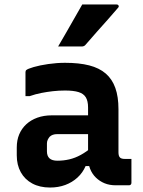

<svg xmlns="http://www.w3.org/2000/svg" viewBox="-20 -829 640 859"><path d="M510 -341Q510 -316 510 -292.5Q510 -269 510 -244.5Q510 -220 510 -195.5Q510 -171 510 -148Q510 -140 511.5 -134Q513 -128 517 -124Q520 -121 525.5 -119.5Q531 -118 538 -118Q541 -118 543.5 -118Q546 -118 549 -118H568Q568 -91 568 -64.5Q568 -38 568 -11Q568 -6 565 -3Q562 0 557 0Q552 0 532.5 0Q513 0 498 0Q470 0 448 -9Q426 -18 409 -34.5Q392 -51 383 -74Q374 -97 374 -126Q374 -157 374 -189Q374 -221 374 -252Q374 -269 374 -284.5Q374 -300 374 -316Q374 -332 374 -348Q374 -377 364 -393.5Q354 -410 331.5 -417Q309 -424 271 -424Q243 -424 216.5 -421Q190 -418 164.5 -413Q139 -408 113 -399H94Q94 -426 94 -453Q94 -480 94 -506Q94 -510 95 -512Q96 -514 97 -515Q103 -521 130.5 -529Q158 -537 196 -542.5Q234 -548 271 -548Q334 -548 379 -536.5Q424 -525 453 -500Q482 -475 496 -435.5Q510 -396 510 -341ZM190 -152Q190 -131 201.5 -120.5Q213 -110 237 -110Q264 -110 290 -116Q316 -122 341.5 -136Q367 -150 393 -172V-86H363Q350 -56 326.5 -34.5Q303 -13 272 -1.5Q241 10 204 10Q158 10 124.5 -8Q91 -26 73 -58.5Q55 -91 55 -134V-169Q55 -202 66 -228Q77 -254 97.5 -273Q118 -292 147 -302.5Q176 -313 212 -313Q247 -313 280.5 -313Q314 -313 344.5 -313Q375 -313 402 -313Q411 -313 415.5 -297Q420 -281 421 -261.5Q422 -242 422 -229Q390 -229 360 -229Q330 -229 299.5 -229Q269 -229 237 -229Q225 -229 216.5 -226Q208 -223 202 -217Q197 -211 193.5 -203.5Q190 -196 190 -187ZM348 -809Q391 -809 425.5 -809Q460 -809 501 -809Q508 -809 510.5 -804Q513 -799 508 -794Q484 -766 461.5 -740.5Q439 -715 415.5 -689Q392 -663 363 -629Q361 -626 356.5 -623.5Q352 -621 346 -621Q317 -621 291.5 -621Q266 -621 240 -621Q258 -652 276 -683Q294 -714 312 -746Q330 -778 348 -809Z"/></svg>

Font: Recursive
Style: Bold
Weight: 700
Version: Version 1.085